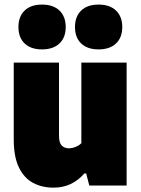

<svg xmlns="http://www.w3.org/2000/svg" viewBox="-20 -830 630 859"><path d="M219 9.5Q168 9.5 128 -11.8Q88 -33 64.8 -80.5Q41.5 -128 41.5 -206.5V-550H244V-223Q244 -191 256.2 -178.8Q268.5 -166.5 288 -166.5Q302.5 -166.5 318.2 -172.8Q334 -179 344 -189.5V-550H546.5V0H379.5L365.5 -54H357.5Q301.5 10 219 9.5ZM421 -609Q371 -609 343.2 -635.5Q315.5 -662 315.5 -709Q315.5 -756 343.2 -782.8Q371 -809.5 421 -809.5Q471 -809.5 499 -782.8Q527 -756 527 -709Q527 -662 499 -635.5Q471 -609 421 -609ZM168 -609Q118 -609 90.2 -635.5Q62.5 -662 62.5 -709Q62.5 -756 90.2 -782.8Q118 -809.5 168 -809.5Q218 -809.5 246 -782.8Q274 -756 274 -709Q274 -662 246 -635.5Q218 -609 168 -609Z"/></svg>

Font: Encode Sans SmCnd Black
Style: Regular
Weight: 900
Width: 4
Designer: Multiple Designers
Foundry: Impallari Type
Version: Version 3.002; ttfautohint (v1.8.3) -l 8 -r 50 -G 200 -x 14 